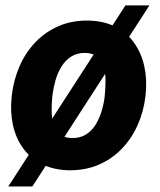

<svg xmlns="http://www.w3.org/2000/svg" viewBox="-20 -614 586 704"><path d="M527.8 -594.2 98.6 69.8H10.3L439.9 -594.2ZM22.5 -255.4 23.4 -265.6Q30.3 -322.3 52.2 -372.3Q74.2 -422.4 110.6 -460Q147 -497.6 195.8 -518.6Q244.6 -539.6 304.7 -538.6Q362.3 -537.1 404.1 -515.4Q445.8 -493.7 472.2 -456.3Q498.5 -418.9 509 -371.3Q519.5 -323.7 514.2 -270.5L513.2 -259.8Q506.3 -203.1 483.9 -153.6Q461.4 -104 425 -66.9Q388.7 -29.8 340.1 -9.3Q291.5 11.2 231.4 10.3Q174.8 8.8 132.8 -12.7Q90.8 -34.2 64.5 -70.8Q38.1 -107.4 27.6 -154.8Q17.1 -202.1 22.5 -255.4ZM172.4 -266.1 171.4 -255.4Q169.4 -233.9 169.4 -208.7Q169.4 -183.6 175.5 -160.9Q181.6 -138.2 197.3 -123.5Q212.9 -108.9 241.7 -107.9Q272.9 -106.9 294.9 -120.6Q316.9 -134.3 330.8 -157.2Q344.7 -180.2 352.8 -207.3Q360.8 -234.4 363.8 -259.8L364.7 -270Q366.7 -291.5 366.9 -316.9Q367.2 -342.3 361.1 -365.5Q355 -388.7 339.4 -403.8Q323.7 -418.9 294.9 -419.9Q263.7 -420.9 241.7 -407Q219.7 -393.1 205.3 -369.6Q190.9 -346.2 183.3 -318.8Q175.8 -291.5 172.4 -266.1Z"/></svg>

Font: Roboto ExtraBold
Style: Italic
Weight: 800
Designer: Christian Robertson
Foundry: Google
Version: Version 3.009; 2024